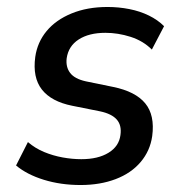

<svg xmlns="http://www.w3.org/2000/svg" viewBox="-20 -521 523 550"><path d="M211 9Q154 9 105.5 -6Q57 -21 26 -47L60 -114Q81 -96 106.5 -85.5Q132 -75 159.5 -70Q187 -65 213 -65Q261 -65 291 -83.5Q321 -102 325 -134Q329 -162 314.5 -178.5Q300 -195 267 -202L187 -218Q127 -230 100 -264.5Q73 -299 81 -358Q87 -400 113.5 -432Q140 -464 185 -482.5Q230 -501 288 -501Q320 -501 350.5 -495Q381 -489 406.5 -476.5Q432 -464 450 -446L415 -379Q390 -404 354 -415.5Q318 -427 282 -427Q235 -427 205.5 -408Q176 -389 171 -354Q168 -329 181 -312Q194 -295 226 -288L304 -272Q368 -259 396 -225Q424 -191 416 -131Q410 -89 383 -57Q356 -25 311.5 -8Q267 9 211 9Z"/></svg>

Font: Nunito Sans 10pt SemiCondensed SemiBold
Style: Italic
Weight: 600
Width: 4
Italic angle: -9°
Designer: Vernon Adams
Foundry: Vernon Adams
Version: Version 3.101;gftools[0.9.27]